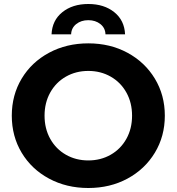

<svg xmlns="http://www.w3.org/2000/svg" viewBox="-20 -929 884 961"><path d="M39 -350Q39 -453 88.5 -535.5Q138 -618 225.5 -665Q313 -712 422 -712Q531 -712 618 -665Q705 -618 755 -535.5Q805 -453 805 -350Q805 -247 755 -164.5Q705 -82 618 -35Q531 12 422 12Q313 12 225.5 -35Q138 -82 88.5 -164.5Q39 -247 39 -350ZM641 -350Q641 -415 612.5 -466Q584 -517 534 -545.5Q484 -574 422 -574Q360 -574 310 -545.5Q260 -517 231.5 -466Q203 -415 203 -350Q203 -285 231.5 -234Q260 -183 310 -154.5Q360 -126 422 -126Q484 -126 534 -154.5Q584 -183 612.5 -234Q641 -285 641 -350ZM422 -909Q501 -909 552 -868Q603 -827 606 -757H508Q507 -789 482.5 -808.5Q458 -828 422 -828Q386 -828 361.5 -808.5Q337 -789 336 -757H238Q241 -827 292 -868Q343 -909 422 -909Z"/></svg>

Font: Idrija
Style: Bold
Weight: 700
Designer: Julieta Ulanovsky
Foundry: Julieta Ulanovsky
Version: Version 7.200